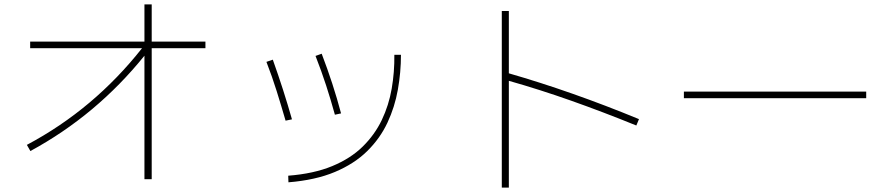

<svg xmlns="http://www.w3.org/2000/svg" viewBox="-20 -811 4040 872"><path d="M118 -125 102 -153Q256 -235 386.5 -345Q517 -455 625 -592H117V-622H636V-791H669V-622H913V-592H669V3H636V-558Q528 -424 398.5 -315.5Q269 -207 118 -125Z M1501 -290Q1482 -359 1461 -423.5Q1440 -488 1413 -557L1441 -567Q1467 -499 1489 -431.5Q1511 -364 1529 -296ZM1290 17 1289 -13Q1405 -22 1488.5 -56.5Q1572 -91 1627 -145Q1682 -199 1714 -266Q1746 -333 1759 -408.5Q1772 -484 1771 -562H1801Q1801 -483 1787 -404Q1773 -325 1739.5 -253.5Q1706 -182 1647.5 -124.5Q1589 -67 1501 -30Q1413 7 1290 17ZM1277 -263Q1257 -332 1236.5 -397.5Q1216 -463 1190 -530L1219 -540Q1244 -470 1265.5 -403Q1287 -336 1306 -269Z M2291 41H2259V-761H2291V-478Q2576 -396 2882 -270L2870 -241Q2720 -302 2576 -353Q2432 -404 2291 -444Z M3914 -395V-365H3086V-395Z"/></svg>

Font: Murecho ExtraLight
Style: Regular
Weight: 200
Designer: Neil Summerour
Foundry: Positype
Version: Version 1.010; ttfautohint (v1.8.3)